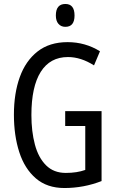

<svg xmlns="http://www.w3.org/2000/svg" viewBox="-20 -936 585 966"><path d="M308 -377H491V-25Q401 10 304 10Q217 10 160.5 -38.5Q104 -87 77 -170.5Q50 -254 50 -359Q50 -466 79.5 -548Q109 -630 169 -677Q229 -724 320 -724Q409 -724 483 -678L453 -607Q387 -649 322 -649Q232 -649 185 -574.5Q138 -500 138 -357Q138 -275 155.5 -209Q173 -143 211.5 -104.5Q250 -66 311 -66Q367 -66 409 -81V-302H308ZM309 -916Q355 -916 355 -858Q355 -801 309 -801Q287 -801 274 -816Q261 -831 261 -858Q261 -916 309 -916Z"/></svg>

Font: Noto Sans Sinhala ExtraCondensed
Style: Regular
Weight: 400
Width: 2
Designer: Jelle Bosma - Monotype Design Team
Foundry: Monotype Imaging Inc.
Version: Version 2.006; ttfautohint (v1.8.4.7-5d5b)